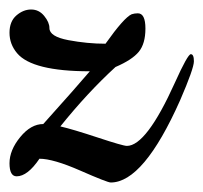

<svg xmlns="http://www.w3.org/2000/svg" viewBox="-20 -374 428 404"><path d="M169 -224Q48 -224 16 -262Q0 -281 0 -305Q0 -329 14.5 -341.5Q29 -354 45.5 -354Q62 -354 73 -340.5Q84 -327 84 -315Q84 -297 124 -289.5Q164 -282 202 -282Q241 -337 257 -344Q263 -346 270 -346Q286 -346 286 -314Q286 -282 272 -265Q258 -248 223 -233Q164 -179 107 -108Q133 -102 186 -84.5Q239 -67 247 -67Q288 -67 348 -200Q375 -260 381.5 -260Q388 -260 388 -245Q388 -230 359 -163Q282 10 213 10Q206 10 149 -15Q92 -40 63 -40Q38 -3 15 -3Q0 -3 0 -30.5Q0 -58 22.5 -85.5Q45 -113 71 -113Q141 -191 169 -224Z"/></svg>

Font: Cookie
Style: Regular
Weight: 400
Designer: Ania Kruk
Foundry: Ania Kruk
Version: Version 1.004